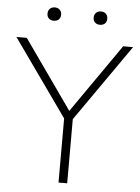

<svg xmlns="http://www.w3.org/2000/svg" viewBox="-70 -959 733 1005"><g transform="rotate(5 296.5 -456.0)"><path d="M276 0V-355.5L287.5 -320.5L-10 -740H44.5L310 -363.5H289L551 -740H603L310 -320.5L321.5 -355.5V0ZM420 -841.5Q403.5 -841.5 393.8 -850.8Q384 -860 384 -876Q384 -892 393.8 -901.8Q403.5 -911.5 420 -911.5Q436 -911.5 445.8 -901.8Q455.5 -892 455.5 -876Q455.5 -860 445.8 -850.8Q436 -841.5 420 -841.5ZM177 -841.5Q161 -841.5 151.2 -850.8Q141.5 -860 141.5 -876Q141.5 -892 151.2 -901.8Q161 -911.5 177 -911.5Q193.5 -911.5 203.2 -901.8Q213 -892 213 -876Q213 -860 203.2 -850.8Q193.5 -841.5 177 -841.5Z"/></g></svg>

Font: Encode Sans SC SemiExpanded ExtraLight
Style: Regular
Weight: 250
Width: 6
Designer: Multiple Designers
Foundry: Impallari Type
Version: Version 3.002